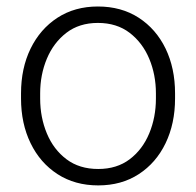

<svg xmlns="http://www.w3.org/2000/svg" viewBox="-20 -558 601 588"><path d="M44.4 -256.3V-272Q44.4 -349.1 73.7 -409.2Q103 -469.2 156 -503.7Q209 -538.1 279.8 -538.1Q351.6 -538.1 404.8 -503.7Q458 -469.2 487.1 -409.2Q516.1 -349.1 516.1 -272V-256.3Q516.1 -179.7 487.1 -119.4Q458 -59.1 405 -24.7Q352.1 9.8 280.8 9.8Q209.5 9.8 156.2 -24.7Q103 -59.1 73.7 -119.4Q44.4 -179.7 44.4 -256.3ZM103 -272V-256.3Q103 -198.7 123.5 -149.4Q144 -100.1 183.6 -70.3Q223.1 -40.5 280.8 -40.5Q337.9 -40.5 377.2 -70.3Q416.5 -100.1 437 -149.4Q457.5 -198.7 457.5 -256.3V-272Q457.5 -329.1 437 -378.2Q416.5 -427.2 377 -457.5Q337.4 -487.8 279.8 -487.8Q222.7 -487.8 183.3 -457.5Q144 -427.2 123.5 -378.2Q103 -329.1 103 -272Z"/></svg>

Font: Vazirmatn FD ExtraLight
Style: Regular
Weight: 200
Designer: Saber Rastikerdar
Foundry: Saber Rastikerdar
Version: Version 33.003